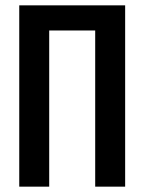

<svg xmlns="http://www.w3.org/2000/svg" viewBox="-20 -714 540 718"><path d="M448 -694V-16H336V-600H164V-16H52V-694Z"/></svg>

Font: D2Coding
Style: Bold
Weight: 700
Monospace: yes
Designer: Yong-Rak Park; Jeong-Hwan Yoon; Sang-Min Lee;
Foundry: NHN Corporation
Version: Version 1.3.2; Build 20180524